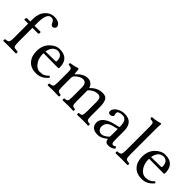

<svg xmlns="http://www.w3.org/2000/svg" viewBox="132 -1609 2522 2522"><g transform="rotate(45 1393.5 -348.0)"><path d="M170 -122Q170 -60 182.5 -47Q195 -34 254 -31Q259 -26 259 -14Q259 -3 254 2Q184 0 131 0Q91 0 21 2Q17 -2 17 -14Q17 -27 21 -31Q65 -34 78 -48.5Q91 -63 91 -122V-390H22Q17 -390 17 -396V-409Q17 -429 40 -429H91V-469Q91 -578 144.5 -638Q198 -698 268 -698Q328 -698 358 -677Q390 -653 390 -626Q390 -611 376 -598Q362 -585 349 -585Q323 -585 309 -617Q299 -643 285.5 -653.5Q272 -664 249 -664Q170 -664 170 -486V-429H278Q286 -429 286 -423V-403Q286 -390 263 -390H170Z M510 -292 691 -295Q706 -295 706 -309Q706 -366 681.5 -390Q657 -414 623 -414Q610 -414 597 -410.5Q584 -407 565.5 -396Q547 -385 532 -358Q517 -331 510 -292ZM623 0Q528 0 475.5 -58Q423 -116 423 -212Q423 -318 486.5 -382.5Q550 -447 623 -447Q792 -447 792 -273Q792 -256 773 -256L507 -258Q507 -174 539 -121Q583 -49 648 -49Q690 -49 716.5 -61Q743 -73 772 -103Q789 -102 793 -87Q726 0 623 0Z M989 -358Q989 -346 1001 -358Q1073 -439 1153 -439Q1191 -439 1218 -418Q1245 -397 1253 -365Q1255 -356 1264 -365Q1334 -439 1429 -439Q1490 -439 1511 -398Q1532 -357 1532 -280V-122Q1532 -61 1543 -46Q1554 -31 1596 -31Q1599 -27 1599 -14Q1599 -2 1596 2Q1584 2 1549 1Q1514 0 1493 0Q1471 0 1436.5 1Q1402 2 1391 2Q1387 -2 1387 -14Q1387 -27 1391 -31Q1431 -31 1442 -46.5Q1453 -62 1453 -122V-298Q1453 -346 1438 -365.5Q1423 -385 1393 -385Q1319 -385 1261 -321Q1261 -315 1261.5 -301.5Q1262 -288 1262 -281V-122Q1262 -62 1272.5 -46.5Q1283 -31 1321 -31Q1324 -27 1324 -14Q1324 -2 1321 2Q1310 2 1277.5 1Q1245 0 1223 0Q1171 0 1121 2Q1117 -2 1117 -14Q1117 -27 1121 -31Q1163 -34 1173 -48Q1183 -62 1183 -122V-296Q1183 -385 1117 -385Q1068 -385 1009 -328Q992 -309 992 -286V-122Q992 -63 1002.5 -49Q1013 -35 1053 -31Q1058 -26 1058 -14Q1058 -3 1053 2Q993 0 953 0Q905 0 845 2Q840 -3 840 -14Q840 -26 845 -31Q889 -34 901 -48.5Q913 -63 913 -122V-317Q913 -359 901.5 -370Q890 -381 848 -385Q842 -402 846 -413Q920 -423 969 -442Q977 -442 981 -434Q984 -425 989 -358Z M1901 -244 1821 -223Q1727 -199 1727 -113Q1727 -86 1745.5 -64Q1764 -42 1799 -42Q1833 -42 1887 -86Q1901 -96 1901 -112ZM1737 -375Q1737 -364 1741 -355Q1745 -346 1745 -337Q1745 -326 1731.5 -314.5Q1718 -303 1697 -303Q1663 -303 1663 -339Q1663 -382 1714 -416Q1765 -450 1827 -450Q1979 -450 1979 -281V-134Q1979 -111 1979.5 -100Q1980 -89 1982.5 -75Q1985 -61 1991.5 -55Q1998 -49 2009 -49Q2026 -49 2045 -65Q2060 -56 2063 -38Q2024 -1 1967 -1Q1933 -1 1919.5 -16Q1906 -31 1901 -59H1899L1879 -43Q1825 -1 1769 -1Q1643 -1 1643 -109Q1643 -159 1689 -197Q1735 -235 1809 -254L1895 -275Q1901 -278 1901 -287Q1901 -417 1819 -417Q1786 -417 1761.5 -407Q1737 -397 1737 -375Z M2177 -122V-559Q2177 -614 2167 -626Q2157 -638 2113 -641Q2106 -647 2106 -663Q2106 -669 2107 -671Q2194 -678 2247 -698Q2259 -698 2259 -688Q2255 -648 2255 -583V-122Q2255 -62 2267.5 -47.5Q2280 -33 2327 -31Q2332 -27 2332 -14Q2332 -2 2327 2Q2263 0 2217 0Q2173 0 2105 2Q2100 -2 2100 -14Q2100 -27 2105 -31Q2152 -33 2164.5 -47.5Q2177 -62 2177 -122Z M2471 -292 2652 -295Q2667 -295 2667 -309Q2667 -366 2642.5 -390Q2618 -414 2584 -414Q2571 -414 2558 -410.5Q2545 -407 2526.5 -396Q2508 -385 2493 -358Q2478 -331 2471 -292ZM2584 0Q2489 0 2436.5 -58Q2384 -116 2384 -212Q2384 -318 2447.5 -382.5Q2511 -447 2584 -447Q2753 -447 2753 -273Q2753 -256 2734 -256L2468 -258Q2468 -174 2500 -121Q2544 -49 2609 -49Q2651 -49 2677.5 -61Q2704 -73 2733 -103Q2750 -102 2754 -87Q2687 0 2584 0Z"/></g></svg>

Font: Ponomar Unicode TT
Style: Regular
Weight: 400
Designer: Vladislav V. Dorosh, Yuri A.W. Shardt, Nikita Simmons, Aleksandr Andreev
Foundry: Ponomar Project
Version: 1.1